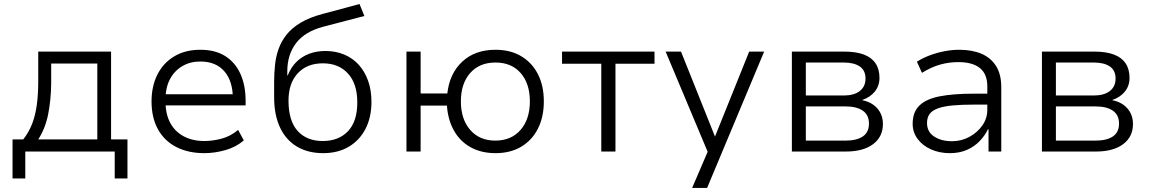

<svg xmlns="http://www.w3.org/2000/svg" viewBox="-20 -749 5686 949"><path d="M42 133V-60H95Q123 -96 139 -137.5Q155 -179 162 -231Q169 -283 169 -346V-494H529V-60H610V133H547V0H105V133ZM169 -60H461V-435H233V-338Q232 -254 218 -184Q204 -114 169 -60Z M990 8Q911 8 852 -22Q793 -52 761 -109.5Q729 -167 729 -248Q729 -322 757.5 -379.5Q786 -437 840.5 -470Q895 -503 970 -503Q1045 -503 1094.5 -471Q1144 -439 1169 -382.5Q1194 -326 1194 -250V-228H778V-283H1153L1131 -261Q1131 -348 1089 -396.5Q1047 -445 970 -445Q920 -445 881 -422Q842 -399 820 -357.5Q798 -316 798 -257V-248Q798 -185 821.5 -141.5Q845 -98 888.5 -75Q932 -52 990 -52Q1031 -52 1075 -63.5Q1119 -75 1157 -107L1185 -55Q1147 -22 1094 -7Q1041 8 990 8Z M1577 8Q1503 8 1448.5 -24Q1394 -56 1364.5 -118Q1335 -180 1335 -269V-346Q1335 -388 1339.5 -429.5Q1344 -471 1357.5 -508.5Q1371 -546 1397 -578.5Q1423 -611 1466.5 -637Q1510 -663 1574 -680L1757 -729L1781 -670L1578 -617Q1487 -593 1443.5 -536Q1400 -479 1400 -396V-376H1402Q1418 -416 1444.5 -442.5Q1471 -469 1507.5 -483Q1544 -497 1588 -497Q1639 -497 1681 -479.5Q1723 -462 1753 -429Q1783 -396 1799.5 -349.5Q1816 -303 1816 -246Q1816 -169 1786.5 -112Q1757 -55 1703.5 -23.5Q1650 8 1577 8ZM1575 -52Q1654 -52 1700 -100.5Q1746 -149 1746 -243Q1746 -335 1700 -385.5Q1654 -436 1576 -436Q1497 -436 1451.5 -386.5Q1406 -337 1406 -252Q1406 -152 1451 -102Q1496 -52 1575 -52Z M2429 8Q2359 8 2306.5 -21Q2254 -50 2224 -103Q2194 -156 2189 -227H2059V0H1989V-494H2059V-287H2191Q2202 -386 2265 -444.5Q2328 -503 2429 -503Q2503 -503 2556.5 -471Q2610 -439 2639 -382Q2668 -325 2668 -248Q2668 -171 2639 -113.5Q2610 -56 2556.5 -24Q2503 8 2429 8ZM2428 -54Q2507 -54 2553 -107Q2599 -160 2599 -248Q2599 -336 2553.5 -388Q2508 -440 2429 -440Q2350 -440 2304 -388Q2258 -336 2258 -248Q2258 -160 2304 -107Q2350 -54 2428 -54Z M2952 0V-434H2758V-494H3215V-434H3022V0Z M3401 180 3489 -25V28L3270 -494H3346L3514 -74L3683 -494H3757L3475 180Z M3894 0V-494H4152Q4211 -494 4249.5 -479.5Q4288 -465 4307.5 -436Q4327 -407 4327 -364Q4327 -325 4304 -296.5Q4281 -268 4242 -255V-254Q4275 -247 4297.5 -230.5Q4320 -214 4332 -190Q4344 -166 4344 -136Q4344 -73 4295.5 -36.5Q4247 0 4160 0ZM3963 -54H4159Q4214 -54 4244.5 -74.5Q4275 -95 4275 -138Q4275 -181 4244.5 -202Q4214 -223 4159 -223H3963ZM3963 -277H4150Q4201 -277 4229.5 -299Q4258 -321 4258 -361Q4258 -401 4229.5 -420.5Q4201 -440 4150 -440H3963Z M4675 8Q4623 8 4581 -11Q4539 -30 4515 -63Q4491 -96 4491 -137Q4491 -195 4524.5 -227.5Q4558 -260 4625 -273Q4692 -286 4793 -286H4873V-232H4797Q4735 -232 4690.5 -228Q4646 -224 4617.5 -214Q4589 -204 4575.5 -186.5Q4562 -169 4562 -141Q4562 -97 4597.5 -74Q4633 -51 4685 -51Q4732 -51 4771.5 -72.5Q4811 -94 4835.5 -129Q4860 -164 4860 -206V-322Q4860 -383 4823.5 -412.5Q4787 -442 4717 -442Q4671 -442 4627.5 -430Q4584 -418 4537 -389L4512 -444Q4542 -463 4577 -476Q4612 -489 4649 -496Q4686 -503 4722 -503Q4784 -503 4830.5 -483.5Q4877 -464 4903 -423Q4929 -382 4929 -318V0H4866V-110H4863Q4849 -80 4823 -52.5Q4797 -25 4760 -8.5Q4723 8 4675 8Z M5130 0V-494H5388Q5447 -494 5485.5 -479.5Q5524 -465 5543.5 -436Q5563 -407 5563 -364Q5563 -325 5540 -296.5Q5517 -268 5478 -255V-254Q5511 -247 5533.5 -230.5Q5556 -214 5568 -190Q5580 -166 5580 -136Q5580 -73 5531.5 -36.5Q5483 0 5396 0ZM5199 -54H5395Q5450 -54 5480.5 -74.5Q5511 -95 5511 -138Q5511 -181 5480.5 -202Q5450 -223 5395 -223H5199ZM5199 -277H5386Q5437 -277 5465.5 -299Q5494 -321 5494 -361Q5494 -401 5465.5 -420.5Q5437 -440 5386 -440H5199Z"/></svg>

Font: Nunito Sans 7pt Light
Style: Regular
Weight: 300
Designer: Vernon Adams
Foundry: Vernon Adams
Version: Version 3.101;gftools[0.9.27]